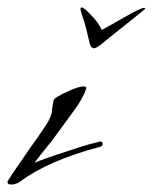

<svg xmlns="http://www.w3.org/2000/svg" viewBox="-31 -492 408 513"><path d="M-1 1Q-11 1 -11 -5Q-11 -8 -8 -12Q0 -25 10.5 -40Q21 -55 32 -71Q43 -88 56.5 -106.5Q70 -125 84 -146Q102 -171 107 -189Q108 -193 108 -197.5Q108 -202 109 -206L112 -223Q114 -232 151 -248Q178 -261 193 -261Q201 -261 199 -255Q192 -231 167 -197L118 -130Q109 -117 94.5 -99.5Q80 -82 61 -57Q63 -58 69.5 -60.5Q76 -63 87 -67Q98 -71 114 -76.5Q130 -82 152 -89Q166 -94 187 -100.5Q208 -107 237 -114Q243 -114 243 -108V-106Q243 -102 237 -100Q98 -63 23 -7Q12 1 -1 1ZM354 -471Q357 -471 357 -469Q357 -468 344.5 -458Q332 -448 314.5 -434Q297 -420 279.5 -406Q262 -392 251 -383Q228 -363 220 -363Q211 -363 207 -383Q203 -401 198.5 -418.5Q194 -436 189 -449Q184 -464 184 -468Q184 -472 187 -472Q191 -472 198 -466Q206 -459 219.5 -444Q233 -429 241 -412Q267 -426 296 -443Q325 -460 344 -468Q350 -471 354 -471Z"/></svg>

Font: Whisper
Style: Regular
Weight: 400
Designer: Robert E. Leuschke
Foundry: Robert E. Leuschke
Version: Version 1.010; ttfautohint (v1.8.4.7-5d5b)